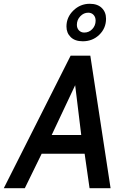

<svg xmlns="http://www.w3.org/2000/svg" viewBox="-59 -994 660 1014"><path d="M314 -700H418L525 0H414L388 -182H161L72 0H-39ZM370 -281 338 -544 214 -281ZM292 -854Q292 -903 328.5 -938.5Q365 -974 415 -974Q456 -974 478.5 -952Q501 -930 501 -895Q501 -845 465.5 -810.5Q430 -776 378 -776Q337 -776 314.5 -798Q292 -820 292 -854ZM446 -885Q446 -904 435 -915.5Q424 -927 407 -927Q383 -927 365 -908Q347 -889 347 -863Q347 -845 358 -833.5Q369 -822 386 -822Q411 -822 428.5 -840.5Q446 -859 446 -885Z"/></svg>

Font: Cabin Medium
Style: Italic
Weight: 500
Italic angle: -7°
Designer: Pablo Impallari
Foundry: Pablo Impallari. http://www.impallari.com Igino Marini. http://www.ikern.com
Version: Version 2.200